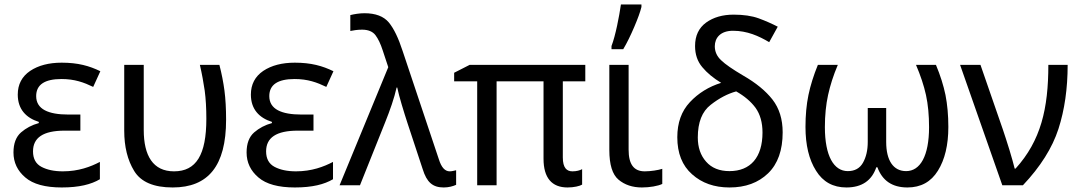

<svg xmlns="http://www.w3.org/2000/svg" viewBox="-20 -825 4812 855"><path d="M284.2 -314.9C195.8 -314.9 141.1 -338.4 141.1 -397C141.1 -447.8 178.7 -473.1 253.9 -473.1C312.5 -473.1 353.5 -458 395 -438L426.8 -507.8C377.9 -531.7 327.1 -545.9 254.9 -545.9C197.8 -545.9 150.9 -533.7 114.3 -509.3C77.6 -484.4 59.1 -449.2 59.1 -403.8C59.1 -338.9 95.7 -300.3 152.8 -282.2V-276.9C122.1 -268.6 95.7 -254.4 73.7 -235.4C51.3 -215.8 40 -186 40 -146C40 -101.6 57.6 -64.5 92.8 -34.7C127.4 -4.9 181.6 9.8 254.9 9.8C332.5 9.8 386.2 -3.9 424.8 -26.9V-104C383.8 -82.5 329.6 -62 259.8 -62C221.2 -62 189.5 -68.8 164.6 -82C139.6 -95.2 127 -118.2 127 -150.9C127 -211.9 171.9 -243.2 268.1 -243.2H337.9V-314.9Z M749 9.8C906.7 9.8 986.8 -85.4 986.8 -292C986.8 -341.3 984.4 -384.8 979.5 -421.9C974.6 -458.5 967.3 -496.6 957 -536.1H870.1C879.4 -496.1 886.2 -458 891.6 -421.4C896.5 -384.8 898.9 -342.8 898.9 -295.9C898.9 -135.7 854 -62 754.9 -62C661.6 -62 620.1 -131.3 620.1 -246.1V-536.1H533.2V-243.2C533.2 -171.9 547.9 -111.8 577.6 -63.5C607.4 -14.6 664.6 9.8 749 9.8Z M1322.3 -314.9C1233.9 -314.9 1179.2 -338.4 1179.2 -397C1179.2 -447.8 1216.8 -473.1 1292 -473.1C1350.6 -473.1 1391.6 -458 1433.1 -438L1464.8 -507.8C1416 -531.7 1365.2 -545.9 1293 -545.9C1235.8 -545.9 1189 -533.7 1152.3 -509.3C1115.7 -484.4 1097.2 -449.2 1097.2 -403.8C1097.2 -338.9 1133.8 -300.3 1190.9 -282.2V-276.9C1160.2 -268.6 1133.8 -254.4 1111.8 -235.4C1089.4 -215.8 1078.1 -186 1078.1 -146C1078.1 -101.6 1095.7 -64.5 1130.9 -34.7C1165.5 -4.9 1219.7 9.8 1293 9.8C1370.6 9.8 1424.3 -3.9 1462.9 -26.9V-104C1421.9 -82.5 1367.7 -62 1297.9 -62C1259.3 -62 1227.5 -68.8 1202.6 -82C1177.7 -95.2 1165 -118.2 1165 -150.9C1165 -211.9 1210 -243.2 1306.2 -243.2H1376V-314.9Z M1583 0 1695.3 -280.8C1716.3 -333 1735.8 -388.2 1746.1 -435.1H1749C1752.9 -415.5 1759.8 -390.1 1769 -358.9C1778.3 -327.6 1787.1 -299.8 1794.9 -275.9L1862.3 -71.8C1880.4 -13.2 1906.7 9.8 1956.1 9.8C1977.5 9.8 1997.6 4.4 2011.2 -2V-66.9C2003.9 -65.4 1992.7 -62 1982.9 -62C1961.9 -62 1945.8 -78.6 1934.1 -116.2L1772.9 -598.1C1754.4 -655.3 1733.9 -697.8 1711.4 -725.1C1688.5 -752.4 1652.3 -766.1 1603 -766.1C1581.5 -766.1 1557.6 -762.2 1540 -757.8V-687C1553.7 -689.5 1569.3 -692.9 1592.3 -692.9C1619.6 -692.9 1639.6 -684.6 1651.9 -668.5C1664.1 -652.3 1674.8 -629.9 1684.1 -601.1L1709 -525.9L1492.2 0Z M2529.3 -62C2503.9 -62 2486.3 -77.1 2486.3 -124V-462.9H2586.4V-536.1H2071.3L2002.4 -501V-462.9H2105V0H2191.4V-462.9H2400.4V-118.2C2400.4 -32.7 2437.5 9.8 2507.3 9.8C2536.6 9.8 2562 3.4 2572.3 -2.9V-71.8C2563 -66.4 2547.4 -62 2529.3 -62Z M2693.4 -536.1V-157.2C2693.4 -91.8 2707 -47.9 2734.4 -24.9C2761.7 -2 2796.4 9.8 2838.4 9.8C2873 9.8 2910.2 3.4 2929.2 -5.9V-73.2C2911.6 -67.4 2877.9 -62 2851.1 -62C2802.2 -62 2779.3 -93.8 2779.3 -158.2V-536.1ZM2755.4 -606C2772 -633.8 2788.1 -667 2804.2 -704.6C2820.3 -742.2 2831.1 -772 2836.4 -793.9V-805.2H2745.1C2737.3 -752 2721.2 -667 2703.1 -620.1V-606Z M3247.1 -759.8C3197.8 -759.8 3157.2 -748 3124.5 -724.6C3091.8 -700.7 3075.2 -666 3075.2 -620.1C3075.2 -582.5 3085.9 -551.3 3107.4 -525.9C3128.4 -500.5 3156.7 -477.1 3191.4 -456.1C3136.2 -439 3089.8 -410.2 3052.2 -370.1C3014.6 -330.1 2996.1 -277.8 2996.1 -213.9C2996.1 -142.6 3018.1 -87.4 3062 -48.8C3105.5 -9.8 3161.1 9.8 3228.5 9.8C3299.8 9.8 3356.9 -11.2 3400.4 -53.2C3443.8 -95.2 3465.3 -156.2 3465.3 -235.8C3465.3 -293.9 3450.2 -342.8 3419.9 -381.8C3389.6 -420.4 3346.2 -456.1 3289.1 -488.8C3242.7 -516.1 3210 -538.6 3191.4 -556.6C3172.4 -574.2 3163.1 -595.2 3163.1 -619.1C3163.1 -656.2 3188 -688 3244.1 -688C3307.1 -688 3358.4 -665 3405.3 -637.2L3443.4 -706.1C3418 -719.2 3389.6 -731.9 3358.9 -743.2C3328.1 -754.4 3290.5 -759.8 3247.1 -759.8ZM3258.3 -418C3294.9 -397.5 3323.7 -373 3344.7 -344.7C3365.2 -315.9 3375.5 -279.3 3375.5 -234.9C3375.5 -124 3321.8 -63 3228.5 -63C3183.6 -63 3148.9 -77.1 3124.5 -105C3099.6 -132.8 3087.4 -168.9 3087.4 -212.9C3087.4 -280.3 3106.4 -328.6 3145 -358.4C3183.1 -388.2 3220.7 -407.7 3258.3 -418Z M4059.1 -536.1C4079.1 -489.3 4094.2 -444.3 4103.5 -401.9C4112.8 -359.4 4117.2 -311.5 4117.2 -258.8C4117.2 -129.9 4077.6 -63 4015.1 -63C3958 -63 3926.3 -110.4 3926.3 -192.9V-344.2H3844.2V-192.9C3844.2 -155.8 3836.9 -125 3822.8 -100.1C3808.6 -75.2 3786.1 -63 3755.4 -63C3693.4 -63 3653.3 -129.9 3653.3 -258.8C3653.3 -311.5 3658.2 -359.4 3667.5 -401.9C3676.8 -444.3 3690.9 -489.3 3710.9 -536.1H3622.1C3603 -489.3 3588.9 -444.3 3580.1 -401.9C3571.3 -359.4 3566.9 -312 3566.9 -259.8C3566.9 -179.2 3582.5 -114.3 3613.8 -64.9C3644.5 -15.1 3689.9 9.8 3749 9.8C3818.8 9.8 3862.3 -21.5 3882.3 -80.1H3887.2C3908.7 -21.5 3952.1 9.8 4021 9.8C4080.6 9.8 4126 -15.1 4156.7 -64.9C4187.5 -114.3 4203.1 -179.2 4203.1 -259.8C4203.1 -312 4198.7 -359.4 4190.4 -401.9C4181.6 -444.3 4167.5 -489.3 4147.9 -536.1Z M4443.4 0H4535.2C4613.3 -82.5 4666 -166.5 4693.4 -251C4720.7 -335.4 4734.4 -430.7 4734.4 -536.1H4648.4C4648.4 -341.3 4615.2 -198.7 4502.4 -74.2H4498.5C4493.7 -94.2 4485.8 -122.1 4475.1 -157.7C4463.9 -193.4 4454.6 -223.1 4446.3 -247.1L4346.2 -536.1H4255.4Z"/></svg>

Font: Avrile Sans
Style: Regular
Weight: 400
Designer: Monotype Design Team, Google (font), Stefan Peev (BGR Cyrillic), Cristiano Sobral (main changes)
Foundry: The Avrile Sans Project Authors
Version: Version 3.110